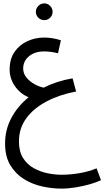

<svg xmlns="http://www.w3.org/2000/svg" viewBox="-20 -721 617 1135"><path d="M343 394Q289 394 231 381.5Q173 369 123 338.5Q73 308 41.5 256.5Q10 205 10 127Q10 46 47 -23.5Q84 -93 149 -146Q99 -167 68 -212Q37 -257 37 -310Q37 -373 66.5 -415Q96 -457 142.5 -478Q189 -499 241 -499Q289 -499 340 -483L323 -406Q281 -417 241 -417Q186 -417 151.5 -388.5Q117 -360 117 -316Q117 -286 136.5 -262.5Q156 -239 184 -223.5Q212 -208 238 -203Q316 -242 409 -258L430 -180Q333 -162 256.5 -122Q180 -82 136 -22.5Q92 37 92 115Q92 174 116 212.5Q140 251 178.5 272.5Q217 294 260.5 303Q304 312 343 312Q396 312 451 302.5Q506 293 551 274L577 344Q553 356 513.5 367.5Q474 379 429 386.5Q384 394 343 394ZM242 -602Q221 -602 206.5 -616.5Q192 -631 192 -651Q192 -671 206.5 -686Q221 -701 242 -701Q262 -701 276.5 -686Q291 -671 291 -651Q291 -631 276.5 -616.5Q262 -602 242 -602Z"/></svg>

Font: Noto Sans Living
Style: Regular
Weight: 400
Designer: Monotype Design Team
Foundry: Monotype Imaging Inc.
Version: Version 2.013; ttfautohint (v1.8.4.7-5d5b)